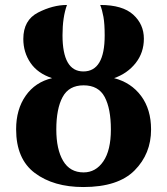

<svg xmlns="http://www.w3.org/2000/svg" viewBox="-20 -744 674 774"><path d="M316 10Q456 10 522.5 -57Q589 -124 589 -222Q589 -303 549 -357Q509 -411 440 -429Q494 -448 527 -490Q560 -532 560 -588Q560 -646 517 -685Q474 -724 384 -724Q392 -704 397 -676Q402 -648 402 -601Q402 -456 316 -456Q232 -456 232 -602Q232 -675 250 -724Q193 -724 133.5 -693.5Q74 -663 74 -587Q74 -533 103 -490.5Q132 -448 190 -429Q122 -413 83.5 -358Q45 -303 45 -223Q45 -103 120.5 -46.5Q196 10 316 10ZM317 -49Q262 -49 234.5 -95.5Q207 -142 207 -222Q207 -306 232.5 -353Q258 -400 317 -400Q377 -400 402 -353Q427 -306 427 -222Q427 -138 396.5 -93.5Q366 -49 317 -49Z"/></svg>

Font: Noto Serif ExtraCondensed Extra
Style: Regular
Weight: 800
Width: 3
Designer: Monotype Design Team
Foundry: Monotype Imaging Inc.
Version: Version 1.002